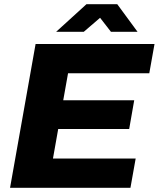

<svg xmlns="http://www.w3.org/2000/svg" viewBox="-20 -897 758 917"><path d="M248 -745H380L458 -812L510 -745H637L540 -877H393ZM28 0H603L628 -140H233L258 -281H597L621 -418H282L305 -547H693L718 -687H150Z"/></svg>

Font: Archivo ExtraBold
Style: Italic
Weight: 800
Italic angle: -10°
Designer: Hector Gatti
Foundry: Omnibus-Type
Version: Version 2.001